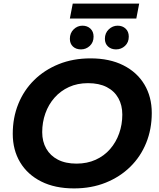

<svg xmlns="http://www.w3.org/2000/svg" viewBox="-20 -1037 884 1069"><path d="M392 12Q286 12 209.5 -26.5Q133 -65 92 -133.5Q51 -202 51 -292Q51 -382 82 -458.5Q113 -535 170.5 -591.5Q228 -648 307.5 -680Q387 -712 484 -712Q590 -712 666.5 -673.5Q743 -635 784 -566.5Q825 -498 825 -408Q825 -318 794 -241.5Q763 -165 705.5 -108.5Q648 -52 568.5 -20Q489 12 392 12ZM406 -126Q465 -126 512.5 -147.5Q560 -169 593 -207Q626 -245 643.5 -294.5Q661 -344 661 -399Q661 -451 639 -490.5Q617 -530 574.5 -552Q532 -574 470 -574Q411 -574 364 -552.5Q317 -531 283.5 -493Q250 -455 232.5 -405.5Q215 -356 215 -301Q215 -249 237.5 -209.5Q260 -170 302.5 -148Q345 -126 406 -126ZM626 -762Q599 -762 581.5 -778Q564 -794 564 -821Q564 -853 585.5 -873.5Q607 -894 635 -894Q662 -894 679.5 -877.5Q697 -861 697 -833Q697 -801 676 -781.5Q655 -762 626 -762ZM431 -762Q403 -762 386 -778Q369 -794 369 -821Q369 -853 390 -873.5Q411 -894 439 -894Q466 -894 483.5 -877.5Q501 -861 501 -833Q501 -801 480 -781.5Q459 -762 431 -762ZM369 -934 385 -1017H755L739 -934Z"/></svg>

Font: MOST Montserrat
Style: Bold Italic
Weight: 700
Italic angle: -11.3°
Designer: Julieta Ulanovsky
Foundry: Julieta Ulanovsky
Version: Version 8.000;March 11, 2024;FontCreator 15.0.0.2926 64-bit